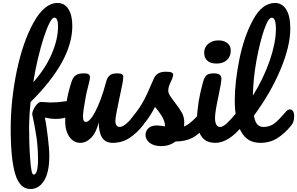

<svg xmlns="http://www.w3.org/2000/svg" viewBox="-20 -960 2001 1293"><path d="M447 -280Q475 -280 475 -238Q475 -159 351 -159Q327 -159 282 -168Q289 -137 293.5 -102.5Q298 -68 303 -30Q307 5 309.5 35.5Q312 66 312 91Q312 200 277 256.5Q242 313 185 313Q113 313 82.5 212Q52 111 52 -94Q52 -284 93 -483Q135 -681 207 -810Q280 -940 367 -940Q415 -940 441 -898.5Q467 -857 467 -785Q467 -551 186 -273Q181 -224 178.5 -181Q176 -138 176 -101Q176 -49 177.5 2Q179 53 183 107Q190 216 206 216Q236 216 236 112Q236 34 225.5 -37.5Q215 -109 197 -190V-193Q197 -202 202.5 -215.5Q208 -229 216.5 -242Q225 -255 235 -264Q245 -273 254 -273Q264 -273 276 -272.5Q288 -272 302 -271Q307 -270 312 -270Q317 -270 323 -270Q343 -270 365 -271.5Q387 -273 412 -277Q420 -278 429 -279Q438 -280 447 -280ZM346 -841Q333 -843 314 -806.5Q295 -770 275 -708.5Q255 -647 236 -568Q217 -489 204 -406Q285 -497 327.5 -595Q370 -693 371 -780Q371 -841 346 -841Z M521 2Q498 2 479.5 -8.5Q461 -19 447.5 -38Q434 -57 426.5 -83Q419 -109 419 -140Q419 -215 429 -277.5Q439 -340 462 -410Q472 -440 490 -453Q508 -466 547 -466Q569 -466 577.5 -459Q586 -452 586 -438Q586 -434 583.5 -420.5Q581 -407 575 -384Q570 -365 566 -348.5Q562 -332 559 -317Q549 -264 544 -229Q539 -194 539 -177Q539 -156 544 -147.5Q549 -139 560 -139Q571 -139 587 -156Q603 -173 621 -207Q639 -241 658 -291.5Q677 -342 695 -410Q703 -440 719.5 -453Q736 -466 769 -466Q792 -466 801 -460.5Q810 -455 810 -440Q810 -413 785 -303Q771 -239 764 -199.5Q757 -160 757 -145Q757 -126 765 -115.5Q773 -105 786 -105Q806 -105 833.5 -129.5Q861 -154 907 -209Q919 -223 934 -223Q947 -223 954.5 -211Q962 -199 962 -178Q962 -138 943 -116Q900 -62 850.5 -30Q801 2 738 2Q690 2 667.5 -33.5Q645 -69 645 -136Q628 -67 594 -32.5Q560 2 521 2Z M1067 24Q1015 24 987.5 1.5Q960 -21 960 -51Q960 -77 979 -96Q998 -115 1035 -115Q1048 -115 1065.5 -112.5Q1083 -110 1092 -109Q1090 -147 1068 -181Q1046 -215 1024 -240Q993 -181 962.5 -142Q932 -103 896 -68Q878 -50 858 -50Q842 -50 833.5 -61.5Q825 -73 825 -90Q825 -112 836 -127L849 -143Q904 -210 932 -255Q950 -284 972.5 -332.5Q995 -381 1017 -433Q1037 -477 1096 -477Q1124 -477 1135 -472Q1146 -467 1146 -456Q1146 -450 1142 -437Q1138 -424 1131 -411Q1113 -375 1113 -350Q1113 -335 1124 -317Q1135 -299 1156 -272Q1189 -230 1205 -200.5Q1221 -171 1221 -136Q1221 -131 1220.5 -124Q1220 -117 1219 -108Q1269 -128 1334 -209Q1346 -223 1361 -223Q1374 -223 1381.5 -211Q1389 -199 1389 -178Q1389 -139 1370 -116Q1319 -53 1274 -31Q1229 -8 1162 -7Q1120 24 1067 24Z M1439 -532Q1397 -532 1376 -551.5Q1355 -571 1355 -606Q1355 -641 1382 -664.5Q1409 -688 1451 -688Q1488 -688 1511 -670Q1534 -652 1534 -619Q1534 -579 1508 -555.5Q1482 -532 1439 -532ZM1431 2Q1365 2 1336 -42.5Q1307 -87 1307 -163Q1307 -186 1310 -214.5Q1313 -243 1318 -278Q1330 -348 1348 -410Q1357 -442 1372 -454Q1387 -466 1420 -466Q1471 -466 1471 -432Q1471 -405 1452 -316Q1428 -206 1428 -167Q1428 -105 1463 -105Q1481 -105 1508 -130Q1535 -155 1580 -209Q1592 -223 1607 -223Q1620 -223 1627.5 -211Q1635 -199 1635 -178Q1635 -138 1616 -116Q1566 -55 1520 -26.5Q1474 2 1431 2Z M1933 -223Q1946 -223 1953.5 -211Q1961 -199 1961 -178Q1961 -138 1942 -116Q1899 -62 1848.5 -30Q1798 2 1734 2Q1689 2 1657 -16.5Q1625 -35 1603 -75Q1561 -154 1561 -282Q1561 -406 1592 -560Q1623 -715 1685 -828Q1746 -940 1832 -940Q1880 -940 1907.5 -896Q1935 -852 1935 -768Q1935 -649 1869 -492Q1836 -413 1791.5 -336Q1747 -259 1690 -181Q1697 -139 1713 -122Q1729 -105 1755 -105Q1795 -105 1827 -128Q1857 -151 1906 -209Q1918 -223 1933 -223ZM1810 -841Q1787 -841 1758 -758Q1730 -676 1707 -552Q1685 -429 1683 -316Q1719 -374 1747.5 -433.5Q1776 -493 1796 -550.5Q1816 -608 1827 -662.5Q1838 -717 1838 -765Q1838 -841 1810 -841Z"/></svg>

Font: Lebkuchenwelt
Style: Regular
Weight: 400
Designer: Vernon Adams
Foundry: Gereon Berster
Version: Version 1.000;PS 001.001;hotconv 1.0.56 